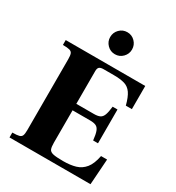

<svg xmlns="http://www.w3.org/2000/svg" viewBox="-206 -1004 1031 1127"><g transform="rotate(30 309.5 -440.5)"><path d="M33 0V-33Q64 -33 78.5 -37Q93 -41 97.5 -53Q102 -65 102 -89V-570Q102 -595 97.5 -607Q93 -619 78.5 -623Q64 -627 33 -627V-660H572V-503H531Q518 -554 500 -580Q482 -606 453.5 -614.5Q425 -623 380 -623H311Q291 -623 282.5 -615.5Q274 -608 274 -589V-367H393Q419 -367 433.5 -374Q448 -381 455.5 -401Q463 -421 467 -459H500V-230H467Q463 -269 455.5 -289Q448 -309 433.5 -316Q419 -323 393 -323H274V-103Q274 -75 279.5 -61Q285 -47 306 -42Q327 -37 375 -37Q423 -37 458.5 -47.5Q494 -58 518 -87.5Q542 -117 553 -174H594L582 0ZM324 -732Q293 -732 271.5 -754Q250 -776 250 -806Q250 -837 271.5 -859Q293 -881 324 -881Q355 -881 376.5 -859Q398 -837 398 -806Q398 -776 376.5 -754Q355 -732 324 -732Z"/></g></svg>

Font: Frank Ruhl Libre Black
Style: Regular
Weight: 900
Designer: Yanek Iontef
Foundry: Fontef
Version: Version 6.004